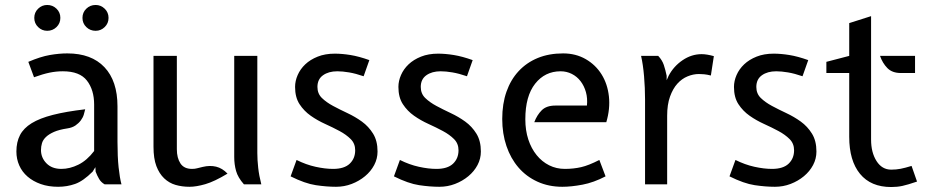

<svg xmlns="http://www.w3.org/2000/svg" viewBox="-20 -742 3763 773"><path d="M118 -670Q118 -692 133.5 -707Q149 -722 170 -722Q192 -722 207.5 -707Q223 -692 223 -670Q223 -648 207.5 -633Q192 -618 170 -618Q149 -618 133.5 -633Q118 -648 118 -670ZM312 -670Q312 -692 327.5 -707Q343 -722 365 -722Q386 -722 401.5 -707Q417 -692 417 -670Q417 -648 401.5 -633Q386 -618 365 -618Q343 -618 327.5 -633Q312 -648 312 -670ZM453 -171Q453 -111 457.5 -68.5Q462 -26 469 0H401Q387 -8 379 -21.5Q371 -35 365 -51L364 -69L353 -51Q315 -13 282.5 -1.5Q250 10 214 10Q175 10 144 -1Q113 -12 91 -31Q69 -50 57.5 -76Q46 -102 46 -132Q46 -170 60.5 -198Q75 -226 107.5 -246Q140 -266 193 -279.5Q246 -293 323 -302Q321 -293 317.5 -281Q314 -269 305.5 -257.5Q297 -246 284 -237Q271 -228 251 -225Q218 -220 197.5 -211Q177 -202 165 -190.5Q153 -179 149 -165.5Q145 -152 145 -138Q145 -107 167 -84.5Q189 -62 227 -62Q261 -62 295.5 -79Q330 -96 359 -134V-321Q359 -380 330 -417.5Q301 -455 233 -455Q206 -455 179.5 -449.5Q153 -444 117 -431L94 -493Q143 -514 180.5 -520.5Q218 -527 251 -527Q348 -527 400.5 -471.5Q453 -416 453 -314Z M962 0Q938 -27 930.5 -53.5Q923 -80 923 -110V-517H1016V-126Q1016 -98 1019.5 -66.5Q1023 -35 1032 0ZM692 -141Q692 -106 706.5 -84Q721 -62 753 -62Q765 -62 773.5 -64.5Q782 -67 796 -70Q825 -77 850 -71Q875 -65 896 -43Q843 -11 806.5 -0.5Q770 10 743 10Q713 10 687 2.5Q661 -5 641 -24Q621 -43 609.5 -73.5Q598 -104 598 -151V-517H692Z M1174 -98Q1212 -79 1250.5 -70.5Q1289 -62 1321 -62Q1366 -62 1388 -83Q1410 -104 1410 -137Q1410 -164 1392 -182Q1374 -200 1347 -214.5Q1320 -229 1289 -243Q1258 -257 1231 -276Q1204 -295 1186 -322.5Q1168 -350 1168 -392Q1168 -416 1178.5 -440Q1189 -464 1209 -483Q1229 -502 1259 -514Q1289 -526 1328 -526Q1357 -526 1391 -520.5Q1425 -515 1467 -500L1444 -435Q1412 -446 1385.5 -450.5Q1359 -455 1338 -455Q1303 -455 1280.5 -439Q1258 -423 1258 -392Q1258 -365 1276 -347.5Q1294 -330 1321 -315.5Q1348 -301 1379 -286.5Q1410 -272 1437 -252.5Q1464 -233 1482 -204Q1500 -175 1500 -132Q1500 -103 1486.5 -77.5Q1473 -52 1449.5 -32.5Q1426 -13 1396 -1.5Q1366 10 1333 10Q1295 10 1251.5 3.5Q1208 -3 1150 -32Z M1590 -98Q1628 -79 1666.5 -70.5Q1705 -62 1737 -62Q1782 -62 1804 -83Q1826 -104 1826 -137Q1826 -164 1808 -182Q1790 -200 1763 -214.5Q1736 -229 1705 -243Q1674 -257 1647 -276Q1620 -295 1602 -322.5Q1584 -350 1584 -392Q1584 -416 1594.5 -440Q1605 -464 1625 -483Q1645 -502 1675 -514Q1705 -526 1744 -526Q1773 -526 1807 -520.5Q1841 -515 1883 -500L1860 -435Q1828 -446 1801.5 -450.5Q1775 -455 1754 -455Q1719 -455 1696.5 -439Q1674 -423 1674 -392Q1674 -365 1692 -347.5Q1710 -330 1737 -315.5Q1764 -301 1795 -286.5Q1826 -272 1853 -252.5Q1880 -233 1898 -204Q1916 -175 1916 -132Q1916 -103 1902.5 -77.5Q1889 -52 1865.5 -32.5Q1842 -13 1812 -1.5Q1782 10 1749 10Q1711 10 1667.5 3.5Q1624 -3 1566 -32Z M2343 -317Q2346 -346 2339 -371Q2332 -396 2317.5 -415Q2303 -434 2282 -444.5Q2261 -455 2237 -455Q2174 -455 2134.5 -405Q2095 -355 2095 -262Q2095 -217 2107 -180.5Q2119 -144 2140.5 -117.5Q2162 -91 2191 -76.5Q2220 -62 2254 -62Q2289 -62 2319.5 -69Q2350 -76 2393 -98L2418 -32Q2370 -7 2325 1.5Q2280 10 2244 10Q2189 10 2144 -10.5Q2099 -31 2067.5 -67.5Q2036 -104 2019 -154Q2002 -204 2002 -263Q2002 -324 2019 -372.5Q2036 -421 2068 -455.5Q2100 -490 2145 -508.5Q2190 -527 2247 -527Q2298 -527 2338 -504Q2378 -481 2402 -442.5Q2426 -404 2431.5 -354Q2437 -304 2421 -250H2131Q2142 -279 2161 -298Q2180 -317 2216 -317Z M2630 -517Q2646 -500 2652.5 -480.5Q2659 -461 2664 -437V-419L2672 -437Q2692 -475 2728 -499.5Q2764 -524 2805 -524Q2825 -524 2854 -516L2842 -438Q2826 -442 2814.5 -443Q2803 -444 2794 -444Q2771 -444 2748 -434.5Q2725 -425 2707 -405Q2689 -385 2677.5 -353Q2666 -321 2666 -276V0H2577V-342Q2577 -388 2573 -435Q2569 -482 2561 -517Z M2941 -98Q2979 -79 3017.5 -70.5Q3056 -62 3088 -62Q3133 -62 3155 -83Q3177 -104 3177 -137Q3177 -164 3159 -182Q3141 -200 3114 -214.5Q3087 -229 3056 -243Q3025 -257 2998 -276Q2971 -295 2953 -322.5Q2935 -350 2935 -392Q2935 -416 2945.5 -440Q2956 -464 2976 -483Q2996 -502 3026 -514Q3056 -526 3095 -526Q3124 -526 3158 -520.5Q3192 -515 3234 -500L3211 -435Q3179 -446 3152.5 -450.5Q3126 -455 3105 -455Q3070 -455 3047.5 -439Q3025 -423 3025 -392Q3025 -365 3043 -347.5Q3061 -330 3088 -315.5Q3115 -301 3146 -286.5Q3177 -272 3204 -252.5Q3231 -233 3249 -204Q3267 -175 3267 -132Q3267 -103 3253.5 -77.5Q3240 -52 3216.5 -32.5Q3193 -13 3163 -1.5Q3133 10 3100 10Q3062 10 3018.5 3.5Q2975 -3 2917 -32Z M3399 -448H3307V-493L3399 -517V-649L3487 -677V-180Q3487 -128 3509 -93.5Q3531 -59 3568 -59Q3588 -59 3606 -62.5Q3624 -66 3650 -74L3672 -11Q3634 2 3613 6.5Q3592 11 3568 11Q3486 11 3442.5 -42Q3399 -95 3399 -191ZM3607 -448Q3572 -448 3552.5 -468Q3533 -488 3523 -517H3664V-448Z"/></svg>

Font: Expletus Sans
Style: Regular
Weight: 400
Designer: Jasper de Waard
Foundry: Designtown
Version: Version 7.028